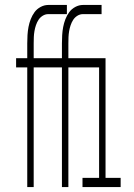

<svg xmlns="http://www.w3.org/2000/svg" viewBox="-20 -755 540 775"><path d="M90 0V-483H45V-520H90V-580Q90 -597 91 -613.5Q92 -630 95 -646Q98 -662 104 -677.5Q110 -693 119.5 -706Q129 -719 144 -727Q159 -735 175 -735H250V-698H175Q163 -698 152.5 -691.5Q142 -685 135.5 -675Q129 -665 125 -653Q121 -641 119 -629Q117 -617 116.5 -605Q116 -593 116 -580V-520H230V-580Q230 -597 231 -613.5Q232 -630 235 -646Q238 -662 244 -677.5Q250 -693 259.5 -706Q269 -719 284 -727Q299 -735 315 -735H390V-698H315Q303 -698 292.5 -691.5Q282 -685 275.5 -675Q269 -665 265 -653Q261 -641 259 -629Q257 -617 256.5 -605Q256 -593 256 -580V-520H406V-37H467V0H313V-37H380V-483H256V0H230V-483H116V0Z"/></svg>

Font: Iosevka SS18 Extralight
Style: Regular
Weight: 200
Monospace: yes
Designer: Belleve Invis
Foundry: Belleve Invis
Version: Version 25.1.1; ttfautohint (v1.8.4)